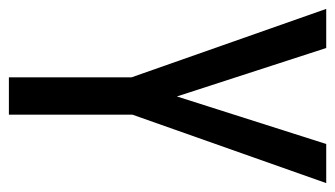

<svg xmlns="http://www.w3.org/2000/svg" viewBox="-181 -573 754 432"><g transform="rotate(90 196.0 -357.0)"><path d="M197 -378 304 -714H392L238 -278V0H154V-276L0 -714H88Z"/></g></svg>

Font: Noto Sans Lao ExtraCondensed
Style: Regular
Weight: 400
Width: 2
Designer: Monotype Design Team
Foundry: Monotype Imaging Inc.
Version: Version 2.004; ttfautohint (v1.8.4.7-5d5b)